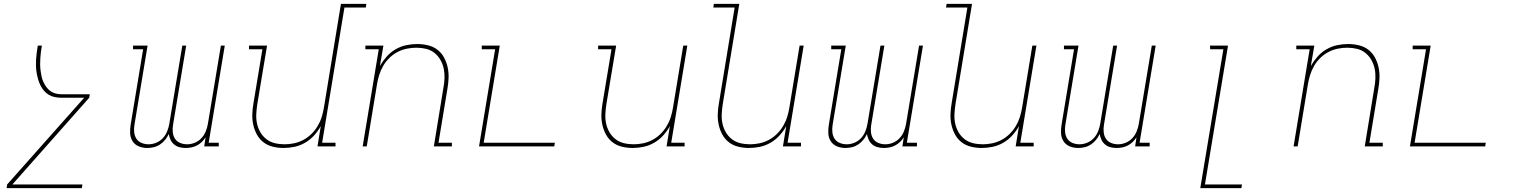

<svg xmlns="http://www.w3.org/2000/svg" viewBox="-20 -755 7840 990"><path d="M402 215H14L17 196L414 -251H297Q279 -251 262 -254.5Q245 -258 231 -266.5Q217 -275 206.5 -287.5Q196 -300 188.5 -315Q181 -330 176.5 -346Q172 -362 169 -379Q166 -396 165.5 -413.5Q165 -431 166 -449Q167 -467 169.5 -484.5Q172 -502 175 -520H196Q193 -504 191 -488Q189 -472 188 -456Q187 -440 187 -424Q187 -408 189 -392.5Q191 -377 194 -362Q197 -347 203.5 -333Q210 -319 218.5 -307Q227 -295 239 -286Q251 -277 266 -273Q281 -269 297 -269H443L440 -251L44 196H405Z M739 8Q716 8 695.5 -0.5Q675 -9 663.5 -27Q652 -45 651 -68Q650 -91 654 -114L718 -501H666V-520H741L673 -110Q670 -91 672 -72.5Q674 -54 683.5 -39.5Q693 -25 710 -18Q727 -11 746 -11Q766 -11 785.5 -19Q805 -27 819.5 -42.5Q834 -58 842 -78Q850 -98 853 -117L920 -520H940L872 -110Q869 -91 871 -72.5Q873 -54 882.5 -39.5Q892 -25 909 -18Q926 -11 945 -11Q965 -11 984.5 -19Q1004 -27 1018.5 -42.5Q1033 -58 1041 -78Q1049 -98 1052 -117L1119 -520H1139L1056 -19H1108V0H1033L1040 -47Q1032 -34 1020.5 -23Q1009 -12 995.5 -5Q982 2 967 5Q952 8 938 8Q921 8 905.5 4Q890 0 878 -10Q866 -20 859.5 -34Q853 -48 850 -64Q843 -48 831.5 -34Q820 -20 805 -10Q790 0 773 4Q756 8 739 8Z M1442 8Q1414 8 1387 1.5Q1360 -5 1339 -21Q1318 -37 1305 -60.5Q1292 -84 1286 -111Q1280 -138 1281 -166.5Q1282 -195 1287 -223L1333 -501H1264V-520H1357L1307 -220Q1303 -195 1301.5 -169Q1300 -143 1305 -119Q1310 -95 1322 -74Q1334 -53 1353 -38Q1372 -23 1396.5 -17Q1421 -11 1447 -11Q1471 -11 1495.5 -16Q1520 -21 1543 -33Q1566 -45 1585 -63.5Q1604 -82 1617.5 -104.5Q1631 -127 1638.5 -151Q1646 -175 1650 -199L1738 -735H1869L1866 -716H1756L1641 -19H1710V0H1617L1634 -105Q1620 -79 1599.5 -56.5Q1579 -34 1553 -19Q1527 -4 1498.5 2Q1470 8 1442 8Z M1850 0 1933 -501H1864V-520H1957L1939 -415Q1954 -441 1974 -463.5Q1994 -486 2020 -501Q2046 -516 2074.5 -522Q2103 -528 2131 -528Q2159 -528 2186.5 -521.5Q2214 -515 2235 -499Q2256 -483 2269 -459.5Q2282 -436 2288 -409Q2294 -382 2293 -353.5Q2292 -325 2287 -297L2241 -19H2310V0H2217L2266 -300Q2271 -325 2272 -351Q2273 -377 2268 -401Q2263 -425 2251 -446Q2239 -467 2220.5 -482Q2202 -497 2177.5 -503Q2153 -509 2127 -509Q2103 -509 2078 -504Q2053 -499 2030 -487Q2007 -475 1988 -456.5Q1969 -438 1956 -415.5Q1943 -393 1935.5 -369Q1928 -345 1924 -321L1871 0Z M2450 0 2533 -501H2464V-520H2557L2474 -19H2841L2838 0Z M3242 8Q3214 8 3187 1.5Q3160 -5 3139 -21Q3118 -37 3105 -60.5Q3092 -84 3086 -111Q3080 -138 3081 -166.5Q3082 -195 3087 -223L3133 -501H3064V-520H3157L3107 -220Q3103 -195 3101.5 -169Q3100 -143 3105 -119Q3110 -95 3122 -74Q3134 -53 3153 -38Q3172 -23 3196.5 -17Q3221 -11 3247 -11Q3271 -11 3295.5 -16Q3320 -21 3343 -33Q3366 -45 3385 -63.5Q3404 -82 3417.5 -104.5Q3431 -127 3438.5 -151Q3446 -175 3450 -199L3503 -520H3524L3441 -19H3510V0H3417L3434 -105Q3420 -79 3399.5 -56.5Q3379 -34 3353 -19Q3327 -4 3298.5 2Q3270 8 3242 8Z M3842 8Q3814 8 3787 1.5Q3760 -5 3739 -21Q3718 -37 3705 -60.5Q3692 -84 3686 -111Q3680 -138 3681 -166.5Q3682 -195 3687 -223L3768 -716H3658L3661 -735H3792L3707 -220Q3703 -195 3701.5 -169Q3700 -143 3705 -119Q3710 -95 3722 -74Q3734 -53 3753 -38Q3772 -23 3796.5 -17Q3821 -11 3847 -11Q3871 -11 3895.5 -16Q3920 -21 3943 -33Q3966 -45 3985 -63.5Q4004 -82 4017.5 -104.5Q4031 -127 4038.5 -151Q4046 -175 4050 -199L4103 -520H4124L4041 -19H4110V0H4017L4034 -105Q4020 -79 3999.5 -56.5Q3979 -34 3953 -19Q3927 -4 3898.5 2Q3870 8 3842 8Z M4339 8Q4316 8 4295.5 -0.5Q4275 -9 4263.5 -27Q4252 -45 4251 -68Q4250 -91 4254 -114L4318 -501H4266V-520H4341L4273 -110Q4270 -91 4272 -72.5Q4274 -54 4283.5 -39.5Q4293 -25 4310 -18Q4327 -11 4346 -11Q4366 -11 4385.5 -19Q4405 -27 4419.5 -42.5Q4434 -58 4442 -78Q4450 -98 4453 -117L4520 -520H4540L4472 -110Q4469 -91 4471 -72.5Q4473 -54 4482.5 -39.5Q4492 -25 4509 -18Q4526 -11 4545 -11Q4565 -11 4584.5 -19Q4604 -27 4618.5 -42.5Q4633 -58 4641 -78Q4649 -98 4652 -117L4719 -520H4739L4656 -19H4708V0H4633L4640 -47Q4632 -34 4620.5 -23Q4609 -12 4595.5 -5Q4582 2 4567 5Q4552 8 4538 8Q4521 8 4505.5 4Q4490 0 4478 -10Q4466 -20 4459.5 -34Q4453 -48 4450 -64Q4443 -48 4431.5 -34Q4420 -20 4405 -10Q4390 0 4373 4Q4356 8 4339 8Z M5042 8Q5014 8 4987 1.5Q4960 -5 4939 -21Q4918 -37 4905 -60.5Q4892 -84 4886 -111Q4880 -138 4881 -166.5Q4882 -195 4887 -223L4968 -716H4858L4861 -735H4992L4907 -220Q4903 -195 4901.5 -169Q4900 -143 4905 -119Q4910 -95 4922 -74Q4934 -53 4953 -38Q4972 -23 4996.5 -17Q5021 -11 5047 -11Q5071 -11 5095.5 -16Q5120 -21 5143 -33Q5166 -45 5185 -63.5Q5204 -82 5217.5 -104.5Q5231 -127 5238.5 -151Q5246 -175 5250 -199L5303 -520H5324L5241 -19H5310V0H5217L5234 -105Q5220 -79 5199.5 -56.5Q5179 -34 5153 -19Q5127 -4 5098.5 2Q5070 8 5042 8Z M5539 8Q5516 8 5495.5 -0.5Q5475 -9 5463.5 -27Q5452 -45 5451 -68Q5450 -91 5454 -114L5518 -501H5466V-520H5541L5473 -110Q5470 -91 5472 -72.5Q5474 -54 5483.5 -39.5Q5493 -25 5510 -18Q5527 -11 5546 -11Q5566 -11 5585.5 -19Q5605 -27 5619.5 -42.5Q5634 -58 5642 -78Q5650 -98 5653 -117L5720 -520H5740L5672 -110Q5669 -91 5671 -72.5Q5673 -54 5682.5 -39.5Q5692 -25 5709 -18Q5726 -11 5745 -11Q5765 -11 5784.5 -19Q5804 -27 5818.5 -42.5Q5833 -58 5841 -78Q5849 -98 5852 -117L5919 -520H5939L5856 -19H5908V0H5833L5840 -47Q5832 -34 5820.5 -23Q5809 -12 5795.5 -5Q5782 2 5767 5Q5752 8 5738 8Q5721 8 5705.5 4Q5690 0 5678 -10Q5666 -20 5659.5 -34Q5653 -48 5650 -64Q5643 -48 5631.5 -34Q5620 -20 5605 -10Q5590 0 5573 4Q5556 8 5539 8Z M6169 215 6288 -501H6220L6219 -520H6312L6193 196H6384L6381 215Z M6650 0 6733 -501H6664V-520H6757L6739 -415Q6754 -441 6774 -463.5Q6794 -486 6820 -501Q6846 -516 6874.5 -522Q6903 -528 6931 -528Q6959 -528 6986.5 -521.5Q7014 -515 7035 -499Q7056 -483 7069 -459.5Q7082 -436 7088 -409Q7094 -382 7093 -353.5Q7092 -325 7087 -297L7041 -19H7110V0H7017L7066 -300Q7071 -325 7072 -351Q7073 -377 7068 -401Q7063 -425 7051 -446Q7039 -467 7020.5 -482Q7002 -497 6977.5 -503Q6953 -509 6927 -509Q6903 -509 6878 -504Q6853 -499 6830 -487Q6807 -475 6788 -456.5Q6769 -438 6756 -415.5Q6743 -393 6735.5 -369Q6728 -345 6724 -321L6671 0Z M7250 0 7333 -501H7264V-520H7357L7274 -19H7641L7638 0Z"/></svg>

Font: Iosevka HT Thin Extended
Style: Italic
Weight: 100
Width: 7
Italic angle: -9°
Monospace: yes
Designer: Belleve Invis
Foundry: Belleve Invis
Version: Version 32.3.0; ttfautohint (v1.8.4)